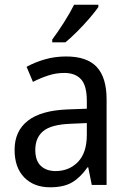

<svg xmlns="http://www.w3.org/2000/svg" viewBox="-20 -786 548 816"><path d="M261 -546Q350 -546 391.5 -501Q433 -456 433 -364V0H370L355 -75H352Q322 -32 286.5 -11Q251 10 193 10Q124 10 83 -32Q42 -74 42 -149Q42 -229 98.5 -273Q155 -317 269 -321L349 -324V-357Q349 -422 324.5 -449Q300 -476 253 -476Q218 -476 184.5 -465Q151 -454 120 -438L93 -502Q127 -521 170 -533.5Q213 -546 261 -546ZM281 -260Q198 -257 164 -229Q130 -201 130 -149Q130 -103 153.5 -81Q177 -59 216 -59Q274 -59 311.5 -98Q349 -137 349 -213V-263ZM398 -756Q385 -737 360.5 -708.5Q336 -680 308 -652Q280 -624 258 -606H202V-618Q226 -650 252 -691Q278 -732 295 -766H398Z"/></svg>

Font: Noto Sans Telugu SemiCondensed
Style: Regular
Weight: 400
Width: 4
Designer: Jelle Bosma - Monotype Design Team
Foundry: Monotype Imaging Inc.
Version: Version 2.005; ttfautohint (v1.8.4.7-5d5b)